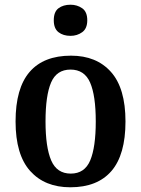

<svg xmlns="http://www.w3.org/2000/svg" viewBox="-20 -784 599 814"><path d="M278 10Q170 10 108 -59Q46 -128 46 -269Q46 -410 105.5 -479Q165 -548 281 -548Q389 -548 450.5 -479Q512 -410 512 -269Q512 -128 452.5 -59Q393 10 278 10ZM280 -48Q339 -48 362.5 -104Q386 -160 386 -269Q386 -379 362 -434Q338 -489 279 -489Q220 -489 196.5 -434Q173 -379 173 -269Q173 -160 197 -104Q221 -48 280 -48ZM279 -632Q248 -632 228 -647.5Q208 -663 208 -698Q208 -734 228 -749Q248 -764 279 -764Q307 -764 328.5 -749Q350 -734 350 -698Q350 -663 328.5 -647.5Q307 -632 279 -632Z"/></svg>

Font: Noto Serif SemiCondensed SemiBold
Style: Regular
Weight: 600
Width: 4
Designer: Monotype Design Team
Foundry: Monotype Imaging Inc.
Version: Version 2.013; ttfautohint (v1.8.4.7-5d5b)